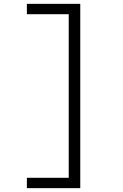

<svg xmlns="http://www.w3.org/2000/svg" viewBox="-20 -810 640 1000"><path d="M398 -790H120V-736H338V116H120V170H398Z"/></svg>

Font: CommitMonoV142 ExtLt
Style: Regular
Weight: 200
Monospace: yes
Designer: Eigil Nikolajsen
Foundry: Eigil Nikolajsen
Version: Version 1.142